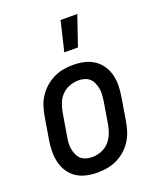

<svg xmlns="http://www.w3.org/2000/svg" viewBox="-141 -843 782 939"><g transform="rotate(-20 250.0 -373.5)"><path d="M204 8Q175 8 147 2Q119 -4 96 -19Q73 -34 58 -56.5Q43 -79 36 -106Q29 -133 29 -162Q29 -191 34 -221L54 -341Q58 -365 66 -390Q74 -415 89 -437.5Q104 -460 124.5 -478Q145 -496 169 -507.5Q193 -519 218.5 -523.5Q244 -528 269 -528Q298 -528 326 -522Q354 -516 377 -501Q400 -486 415.5 -463.5Q431 -441 438 -414Q445 -387 444.5 -358Q444 -329 439 -299L419 -179Q415 -155 407 -130Q399 -105 384.5 -82.5Q370 -60 349.5 -42Q329 -24 305 -12.5Q281 -1 255 3.5Q229 8 204 8ZM205 -72Q228 -72 251 -80.5Q274 -89 291 -106.5Q308 -124 317.5 -147Q327 -170 331 -193L351 -313Q353 -329 354 -345Q355 -361 352 -376Q349 -391 343 -405Q337 -419 326 -429Q315 -439 300 -443.5Q285 -448 269 -448Q246 -448 222.5 -439.5Q199 -431 182 -413.5Q165 -396 156 -373Q147 -350 143 -327L123 -207Q120 -191 119 -175Q118 -159 121 -144Q124 -129 130 -115Q136 -101 147 -91Q158 -81 173.5 -76.5Q189 -72 205 -72ZM251 -600 288 -755H375L322 -600Z"/></g></svg>

Font: Iosevka Medium
Style: Italic
Weight: 500
Italic angle: -9°
Monospace: yes
Designer: Belleve Invis
Foundry: Belleve Invis
Version: Version 32.5.0; ttfautohint (v1.8.4)